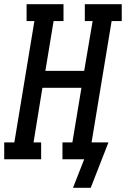

<svg xmlns="http://www.w3.org/2000/svg" viewBox="-44 -755 597 910"><path d="M302 135 355 0H252V-80H299L342 -339H157L115 -80H151V0H-24V-80H24L119 -655H82V-735H257V-655H210L171 -419H355L395 -655H358V-735H533V-655H485L390 -80H470L386 135Z"/></svg>

Font: Iosevka Curly Slab MdObl
Style: Regular
Weight: 500
Italic angle: -9°
Monospace: yes
Designer: Belleve Invis
Foundry: Belleve Invis
Version: Version 11.0.0; ttfautohint (v1.8.3)